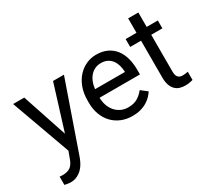

<svg xmlns="http://www.w3.org/2000/svg" viewBox="-156 -958 1641 1473"><g transform="rotate(-30 665.0 -221.0)"><path d="M241.2 -132.3 109.4 -528.3H10.7L199.2 -5.9L179.2 47.9C173.7 64.1 167.6 77.8 160.9 88.9C154.2 99.9 146.3 108.8 137.2 115.5C128.1 122.2 117.7 127 106 129.9C94.2 132.8 80.7 134.3 65.4 134.3C64.1 134.3 62.4 134.2 60.3 134C58.2 133.9 55.9 133.7 53.5 133.5C51 133.4 48.7 133.2 46.4 133.1C44.1 132.9 42.3 132.6 41 132.3V205.6C43.3 206.2 46.5 206.9 50.8 207.8C55 208.6 59.6 209.4 64.5 210.2C69.3 211 74.2 211.8 79.1 212.4C84 213.1 88.2 213.4 91.8 213.4C115.6 213.4 136.2 208.9 153.8 200C171.4 191 186.4 179.9 199 166.7C211.5 153.6 221.7 139.3 229.5 124C237.3 108.7 243.7 94.6 248.5 81.5L460.9 -528.3H364.3Z M760.7 9.8C787.1 9.8 810.7 6.9 831.5 1.2C852.4 -4.5 870.8 -12.1 887 -21.7C903.1 -31.3 917.2 -42.2 929.2 -54.4C941.2 -66.7 951.5 -79.3 960 -92.3L904.8 -135.3C888.2 -113.8 868.8 -96.5 846.7 -83.5C824.5 -70.5 797.5 -64 765.6 -64C741.5 -64 720 -68.5 700.9 -77.6C681.9 -86.8 665.6 -99.1 652.1 -114.7C638.6 -130.4 628.2 -148.8 620.8 -169.9C613.5 -191.1 609.5 -213.9 608.9 -238.3H966.8V-278.8C966.8 -315.9 962.6 -350.3 954.1 -381.8C945.6 -413.4 932.5 -440.8 914.8 -463.9C897.1 -487 874.5 -505.1 847.2 -518.3C819.8 -531.5 787.3 -538.1 749.5 -538.1C719.6 -538.1 690.8 -532 663.1 -519.8C635.4 -507.6 610.8 -489.9 589.4 -466.8C567.9 -443.7 550.7 -415.2 537.8 -381.3C525 -347.5 518.6 -309.1 518.6 -266.1V-245.6C518.6 -208.5 524.3 -174.3 535.6 -143.1C547 -111.8 563.3 -84.9 584.5 -62.3C605.6 -39.6 631.1 -22 660.9 -9.3C690.7 3.4 724 9.8 760.7 9.8ZM749.5 -463.9C772.6 -463.9 792 -459.6 807.6 -451.2C823.2 -442.7 836 -431.6 845.9 -418C855.9 -404.3 863.2 -388.8 867.9 -371.6C872.6 -354.3 875.5 -336.9 876.5 -319.3V-312.5H611.8C614.7 -336.9 620.2 -358.6 628.2 -377.4C636.1 -396.3 646.2 -412.1 658.2 -424.8C670.2 -437.5 683.9 -447.2 699.2 -453.9C714.5 -460.5 731.3 -463.9 749.5 -463.9Z M1193.8 -656.2H1103.5V-528.3H1007.3V-458.5H1103.5V-131.3C1103.5 -105 1106.8 -82.8 1113.3 -64.7C1119.8 -46.6 1128.6 -32.1 1139.6 -21C1150.7 -9.9 1163.7 -2 1178.5 2.7C1193.3 7.4 1209 9.8 1225.6 9.8C1241.9 9.8 1255.7 8.6 1267.1 6.3C1278.5 4.1 1287.8 2 1294.9 0V-73.2C1290.4 -72.3 1283.9 -71 1275.6 -69.6C1267.3 -68.1 1259.4 -67.4 1252 -67.4C1244.5 -67.4 1237.2 -68.1 1230.2 -69.6C1223.2 -71 1217 -74.1 1211.7 -78.6C1206.3 -83.2 1202 -89.6 1198.7 -97.9C1195.5 -106.2 1193.8 -117.2 1193.8 -130.9V-458.5H1292.5V-528.3H1193.8Z"/></g></svg>

Font: Dirooz FD
Style: FD
Weight: 400
Foundry: DejaVu fonts team - Redesigned by Saber Rastikerdar
Version: Version 0.2.1